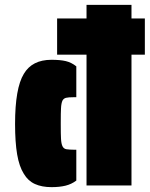

<svg xmlns="http://www.w3.org/2000/svg" viewBox="-20 -763 618 790"><path d="M576 -538H521V0H336V-538H215V-687H336V-743H521V-687H576ZM192 -517Q228 -517 251 -511.5Q274 -506 294 -490V-363H283Q261 -363 251.5 -360.5Q242 -358 237 -349Q232 -338 231 -317Q230 -302 230 -255Q230 -208 231 -193Q232 -172 237 -161.5Q242 -151 253 -149Q267 -147 283 -147H294V-20Q274 -5 249.5 1Q225 7 192 7Q152 7 123.5 -6Q95 -19 78 -48Q59 -78 50.5 -128Q42 -178 42 -253Q42 -400 78 -459Q112 -517 192 -517Z"/></svg>

Font: Saira Stencil One
Style: Regular
Weight: 400
Designer: Hector Gatti with collaboration of the Omnibus-Type team
Foundry: Omnibus-Type
Version: Version 1.004